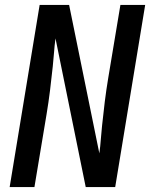

<svg xmlns="http://www.w3.org/2000/svg" viewBox="-20 -755 616 775"><path d="M19 0H119L168 -294Q176 -342 182 -390.5Q188 -439 193 -487L198 -542Q199 -557 200.5 -571Q202 -585 204 -600L326 0H445L566 -735H466L417 -441Q409 -393 403 -345Q397 -297 392 -248L387 -193Q386 -179 384.5 -164.5Q383 -150 381 -136L259 -735H140Z"/></svg>

Font: Iosevka Sparkle Medium
Style: Italic
Weight: 500
Italic angle: -9°
Designer: Belleve Invis
Foundry: Belleve Invis
Version: Version 4.5.0; ttfautohint (v1.8.3)